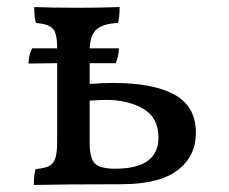

<svg xmlns="http://www.w3.org/2000/svg" viewBox="-20 -522 650 544"><path d="M535 -146Q535 -79 483 -39.5Q431 0 323 0Q174 0 76 2Q76 -29 81 -43Q105 -45 118 -51Q131 -57 136.5 -73Q142 -89 142 -121V-343L61 -342Q61 -365 71 -385H142Q142 -427 130 -440.5Q118 -454 82 -457Q77 -472 77 -502Q129 -500 202 -500Q263 -500 319 -502Q319 -473 314 -457Q273 -455 254.5 -439.5Q236 -424 234 -385H317Q317 -366 308 -343H234V-284Q268 -287 300 -287Q415 -287 475 -253.5Q535 -220 535 -146ZM429 -132Q429 -189 385.5 -214Q342 -239 281 -239Q266 -239 234 -237V-118Q234 -73 249 -58.5Q264 -44 306 -44Q429 -44 429 -132Z"/></svg>

Font: Vollkorn SC
Style: Regular
Weight: 400
Designer: Friedrich Althausen
Foundry: Friedrich Althausen
Version: Version 4.015